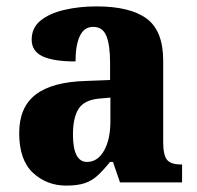

<svg xmlns="http://www.w3.org/2000/svg" viewBox="-20 -570 616 600"><path d="M187 10Q126 10 83 -30Q40 -70 40 -154Q40 -235 91.5 -274.5Q143 -314 248 -317L324 -320V-374Q324 -429 312.5 -457.5Q301 -486 271 -486Q243 -486 229.5 -457.5Q216 -429 216 -378Q147 -378 113 -394Q79 -410 79 -446Q79 -483 106.5 -505.5Q134 -528 180.5 -539Q227 -550 282 -550Q386 -550 438 -512Q490 -474 490 -380V-126Q490 -85 502 -70.5Q514 -56 546 -56H549V0H355L333 -64H324Q303 -38 285 -21.5Q267 -5 244.5 2.5Q222 10 187 10ZM252 -64Q285 -64 305 -99Q325 -134 325 -191V-265L291 -262Q244 -258 226 -230.5Q208 -203 208 -150Q208 -64 252 -64Z"/></svg>

Font: Noto Serif Thai SemiCondensed ExtraBold
Style: Regular
Weight: 800
Width: 4
Designer: Monotype Design Team
Foundry: Monotype Imaging Inc.
Version: Version 2.002; ttfautohint (v1.8.4.7-5d5b)